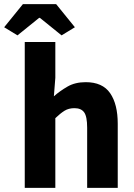

<svg xmlns="http://www.w3.org/2000/svg" viewBox="-54 -903 645 923"><path d="M65 0V-701H212V-529L205 -440Q233 -465 270 -486.5Q307 -508 358 -508Q439 -508 475.5 -455Q512 -402 512 -308V0H365V-289Q365 -343 350.5 -363Q336 -383 304 -383Q276 -383 256 -370.5Q236 -358 212 -335V0ZM-34 -772 56 -883H216L306 -772L242 -733L138 -817H134L30 -733Z"/></svg>

Font: Giro Regular
Style: Bold
Weight: 700
Designer: Paul D. Hunt
Foundry: Adobe Systems Incorporated
Version: Version 1.000;PS 1.0;hotconv 1.0.88;makeotf.lib2.5.647800